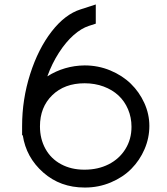

<svg xmlns="http://www.w3.org/2000/svg" viewBox="-20 -819 746 860"><path d="M341 -777 409 -799V-713L378 -703Q344 -692 309.5 -661.5Q275 -631 244 -583Q213 -535 192 -477Q268 -525 359 -526Q420 -526 474 -503.5Q528 -481 566 -444Q604 -407 626.5 -357.5Q649 -308 649 -255Q649 -201 627.5 -151Q606 -101 568.5 -63Q531 -25 476.5 -2Q422 21 361 21Q360 21 359 21Q250 21 173.5 -46.5Q97 -114 82 -213H79V-253V-254Q79 -374 115 -487Q151 -600 211 -677.5Q271 -755 341 -777ZM159 -253Q159 -197 183.5 -152.5Q208 -108 253.5 -83.5Q299 -59 357 -59Q358 -59 359 -59Q419 -59 466.5 -83Q514 -107 541.5 -151Q569 -195 569 -251Q569 -293 553.5 -329.5Q538 -366 510.5 -391.5Q483 -417 444 -431.5Q405 -446 359 -446Q269 -446 214 -392.5Q159 -339 159 -253Z"/></svg>

Font: Nordica Advanced
Style: RegularExtended
Weight: 300
Version: Version 1.07